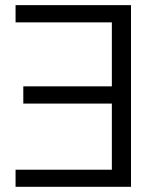

<svg xmlns="http://www.w3.org/2000/svg" viewBox="-20 -720 595 740"><path d="M484.9 -700.2V0H40V-65.9H411.1V-320.8H69.8V-387.2H411.1V-633.8H40V-700.2Z"/></svg>

Font: LT Superior
Style: Regular
Weight: 400
Designer: Daniel Lyons
Foundry: LyonsType
Version: Version 1.000